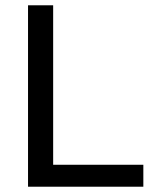

<svg xmlns="http://www.w3.org/2000/svg" viewBox="-20 -706 576 726"><path d="M86 0V-686H181V-83H522V0Z"/></svg>

Font: Archivo SemiBold
Style: Regular
Weight: 400
Version: Version 2.001